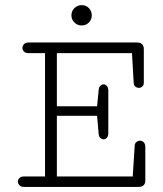

<svg xmlns="http://www.w3.org/2000/svg" viewBox="-20 -740 645 760"><path d="M303.2 -639.2Q286.6 -639.2 274.7 -650.9Q262.7 -662.6 262.7 -679.2Q262.7 -696.3 274.7 -708Q286.6 -719.7 303.2 -719.7Q320.3 -719.7 331.8 -708Q343.3 -696.3 343.3 -679.2Q343.3 -662.6 331.8 -650.9Q320.3 -639.2 303.2 -639.2ZM75.7 0Q63.5 0 57.1 -6.6Q50.8 -13.2 50.8 -21Q50.8 -28.8 56.9 -35.2Q63 -41.5 75.2 -41.5H158.2V-529.8H92.3Q80.6 -529.8 74.7 -536.1Q68.8 -542.5 68.8 -550.3Q68.8 -558.6 75 -565.2Q81.1 -571.8 93.3 -571.8H522Q549.3 -571.8 549.3 -545.4V-413.6Q549.3 -402.8 543.2 -397.5Q537.1 -392.1 529.8 -392.1Q522.5 -392.1 516.1 -396.7Q509.8 -401.4 509.3 -410.6L502.4 -529.8H205.1V-319.3H364.3L370.6 -384.3Q371.6 -395.5 377.7 -400.9Q383.8 -406.2 390.1 -406.2Q397 -406.2 402.8 -400.1Q408.7 -394 408.7 -380.4V-213.4Q408.7 -200.7 402.8 -194.6Q397 -188.5 390.1 -188.5Q383.3 -188.5 377.4 -193.8Q371.6 -199.2 370.6 -209.5L364.3 -281.7H205.1V-41.5H505.4L513.2 -164.1Q513.7 -172.9 520.3 -178Q526.9 -183.1 534.7 -183.1Q542.5 -183.1 548.8 -177Q555.2 -170.9 555.2 -157.7V-25.9Q555.2 0 527.8 0Z"/></svg>

Font: Cutive Mono
Style: Regular
Weight: 400
Designer: Vernon Adams
Foundry: Vernon Adams
Version: Version 1.110; ttfautohint (v1.8.4.7-5d5b)